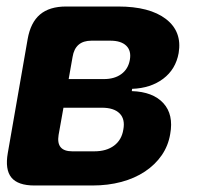

<svg xmlns="http://www.w3.org/2000/svg" viewBox="-20 -570 640 590"><path d="M86 0Q35 0 15 -24.5Q-5 -49 4 -100L65 -450Q74 -501 103 -525.5Q132 -550 183 -550H343Q440 -550 490 -511.5Q540 -473 529 -407Q520 -357 481.5 -328Q443 -299 386 -297L385 -290Q450 -288 482 -253Q514 -218 503 -158Q497 -122 477 -93Q457 -64 425.5 -43Q394 -22 353 -11Q312 0 264 0ZM175 -239 160 -155Q156 -130 166.5 -117.5Q177 -105 202 -105H270Q307 -105 330.5 -122.5Q354 -140 359 -172Q365 -204 347.5 -221.5Q330 -239 293 -239ZM261 -445Q236 -445 221.5 -432.5Q207 -420 203 -395L191 -327H299Q332 -327 353 -342.5Q374 -358 379 -386Q384 -414 368 -429.5Q352 -445 319 -445Z"/></svg>

Font: Maple Mono ExtraBold
Style: Italic
Weight: 800
Italic angle: -10°
Monospace: yes
Designer: subframe7536
Version: Version 7.200